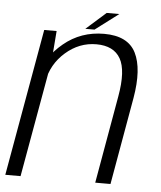

<svg xmlns="http://www.w3.org/2000/svg" viewBox="-56 -727 647 771"><g transform="rotate(5 267.0 -341.5)"><path d="M-6 0H55.5L139.5 -473L149 -593H99ZM356.5 0H418L480 -352Q500.5 -470.5 468.5 -534.5Q436.5 -598.5 340.5 -598.5Q247 -598.5 177.8 -541Q108.5 -483.5 96 -414L121.5 -386Q134 -457.5 189 -505.8Q244 -554 313 -554Q383 -554 410.2 -506.2Q437.5 -458.5 418.5 -352.5ZM263 -612H300L394 -683H343Z"/></g></svg>

Font: Anybody UltraCondensed Thin Light
Style: Italic
Weight: 300
Italic angle: -10°
Version: Version 1.111